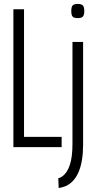

<svg xmlns="http://www.w3.org/2000/svg" viewBox="-20 -747 487 975"><path d="M48 0V-700H102V-52H293V0ZM375 -655Q356 -655 349 -662.5Q342 -670 342 -691Q342 -712 349 -719.5Q356 -727 375 -727Q393 -727 400.5 -719.5Q408 -712 408 -691Q408 -670 400.5 -662.5Q393 -655 375 -655ZM402 -534V-14Q402 155 316 197Q297 205 278 208L276 158Q286 156 296 149Q322 130 335 89.5Q348 49 348 -17V-534Z"/></svg>

Font: Georama Condensed Light
Style: Regular
Weight: 300
Width: 3
Designer: Jean-Baptiste Levee
Foundry: Production Type
Version: Version 1.000